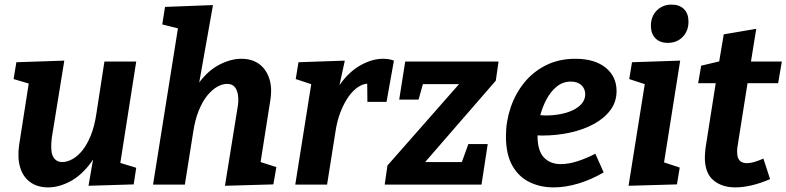

<svg xmlns="http://www.w3.org/2000/svg" viewBox="-20 -801 3412 833"><path d="M189 12Q143 12 111.5 -10.5Q80 -33 67.5 -74.5Q55 -116 63 -172L108 -460L120 -434L39 -458L51 -531L259 -538L205 -205Q201 -173 203 -149Q205 -125 217 -111.5Q229 -98 250 -98Q271 -98 294 -110.5Q317 -123 337.5 -148.5Q358 -174 374 -213.5Q390 -253 398 -307L433 -534H571L499 -75L483 -100L571 -73L560 -1L364 5L394 -168L437 -242Q417 -154 376 -97.5Q335 -41 285.5 -14.5Q236 12 189 12Z M956 5 1010 -330Q1016 -361 1013 -385Q1010 -409 999 -423Q988 -437 965 -437Q944 -437 921.5 -424Q899 -411 878.5 -385.5Q858 -360 842 -320.5Q826 -281 818 -227L782 0H644L755 -697L772 -673L684 -695L696 -771L904 -779L831 -368L779 -292Q800 -382 840.5 -438Q881 -494 931 -520Q981 -546 1027 -546Q1073 -546 1104 -523.5Q1135 -501 1148.5 -459.5Q1162 -418 1152 -361L1107 -75L1048 -118L1179 -76L1166 -1Z M1261 0 1341 -503 1390 -416 1263 -458 1275 -531 1476 -538 1439 -368 1396 -292Q1414 -376 1453.5 -432.5Q1493 -489 1543.5 -517.5Q1594 -546 1642 -546Q1669 -546 1689 -538L1657 -359H1574L1573 -451L1589 -438Q1563 -441 1538.5 -426.5Q1514 -412 1493.5 -383.5Q1473 -355 1457.5 -315.5Q1442 -276 1435 -227L1399 0Z M1649 0 1661 -83 1998 -466 2014 -436H1781L1824 -469L1796 -369H1712L1738 -534H2143L2131 -451L1789 -57V-98H2011L1969 -57L2012 -176H2096L2069 0Z M2382 12Q2324 12 2277 -11Q2230 -34 2202.5 -83Q2175 -132 2175 -210Q2175 -274 2195.5 -334.5Q2216 -395 2254.5 -442.5Q2293 -490 2349 -518Q2405 -546 2476 -546Q2560 -546 2607.5 -507.5Q2655 -469 2655 -406Q2655 -359 2628 -323Q2601 -287 2555.5 -262.5Q2510 -238 2452.5 -225.5Q2395 -213 2333 -213Q2322 -213 2313.5 -213.5Q2305 -214 2298 -214L2305 -303Q2316 -302 2326.5 -301Q2337 -300 2348 -300Q2379 -300 2409.5 -305.5Q2440 -311 2464.5 -322.5Q2489 -334 2504 -351.5Q2519 -369 2519 -392Q2519 -416 2502.5 -431.5Q2486 -447 2457 -447Q2422 -447 2395.5 -425.5Q2369 -404 2350.5 -369Q2332 -334 2322 -293Q2312 -252 2312 -213Q2312 -147 2339.5 -118Q2367 -89 2413 -89Q2446 -89 2484 -101Q2522 -113 2563 -134L2599 -53Q2544 -21 2488.5 -4.5Q2433 12 2382 12Z M2707 5 2788 -503 2838 -416 2710 -458 2722 -531 2931 -538 2850 -27 2802 -116 2929 -74 2917 -1ZM2877 -615Q2843 -615 2823.5 -635Q2804 -655 2804 -689Q2804 -730 2829.5 -755.5Q2855 -781 2894 -781Q2928 -781 2947.5 -761.5Q2967 -742 2967 -707Q2967 -667 2942 -641Q2917 -615 2877 -615Z M3170 12Q3112 12 3075 -19Q3038 -50 3038 -118Q3038 -128 3039 -137.5Q3040 -147 3041 -159L3088 -458L3102 -440H3009L3022 -516L3123 -540L3097 -515L3120 -652L3261 -676L3235 -515L3225 -534H3372L3356 -440H3208L3226 -458L3180 -167Q3179 -163 3178.5 -156.5Q3178 -150 3178 -143Q3178 -116 3189 -104.5Q3200 -93 3221 -93Q3235 -93 3253.5 -98.5Q3272 -104 3292 -113L3321 -24Q3280 -6 3241.5 3Q3203 12 3170 12Z"/></svg>

Font: Bitter Thin
Style: Bold Italic
Weight: 700
Italic angle: -9°
Version: Version 3.021